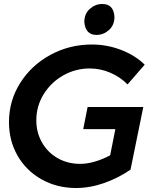

<svg xmlns="http://www.w3.org/2000/svg" viewBox="-20 -932 799 962"><path d="M634 -82Q573 -40 502 -15Q431 10 361 10Q265 10 188 -33.5Q111 -77 68 -152Q25 -227 25 -320Q25 -427 81 -516Q137 -605 232.5 -657Q328 -709 441 -709Q516 -709 586.5 -682Q657 -655 705 -608L619 -509Q583 -546 533 -567.5Q483 -589 430 -589Q358 -589 296.5 -554Q235 -519 198.5 -459.5Q162 -400 162 -329Q162 -268 190.5 -218Q219 -168 269 -139.5Q319 -111 382 -111Q417 -111 456 -122.5Q495 -134 532 -154L558 -285H397L419 -396H698ZM463.5 -757Q408.5 -757 402.5 -821Q402.5 -863 430 -887.5Q457.5 -912 492.5 -912Q549.5 -912 553.5 -848Q553.5 -806 526 -781.5Q498.5 -757 463.5 -757Z"/></svg>

Font: Argentum Sans Medium
Style: Italic
Weight: 500
Italic angle: -11°
Designer: Julieta Ulanovsky (font), Cristiano Sobral (main changes and remaster)
Foundry: Julieta Ulanovsky (font), Cristiano Sobral (main changes and remaster)
Version: Version 2.007;June 15, 2022;FontCreator 14.0.0.2814 64-bit; 